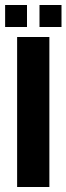

<svg xmlns="http://www.w3.org/2000/svg" viewBox="-24 -748 266 768"><path d="M44.5 0V-600H173.5V0ZM134 -640V-728H222V-640ZM-3.5 -640V-728H84V-640Z"/></svg>

Font: Big Shoulders Stencil Display ExtraBold
Style: Regular
Weight: 800
Designer: Patric King
Foundry: XO Type Co
Version: Version 1.000